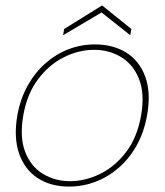

<svg xmlns="http://www.w3.org/2000/svg" viewBox="-20 -677 608 709"><path d="M235 12Q167 12 119 -19.5Q71 -51 50.5 -110Q30 -169 44 -251Q55 -312 82 -360.5Q109 -409 147.5 -443Q186 -477 232.5 -495Q279 -513 330 -513Q399 -513 447.5 -482Q496 -451 517 -392Q538 -333 523 -251Q512 -189 485 -140.5Q458 -92 419 -58Q380 -24 333 -6Q286 12 235 12ZM238 -8Q295 -8 350 -35Q405 -62 446 -116Q487 -170 501 -251Q515 -331 493.5 -385Q472 -439 427.5 -466Q383 -493 328 -493Q271 -493 216.5 -466Q162 -439 121 -385Q80 -331 66 -251Q52 -170 73 -116Q94 -62 138.5 -35Q183 -8 238 -8ZM213 -547 217 -570 357 -657 465 -570 461 -547 355 -631Z"/></svg>

Font: DM Sans 17pt Thin
Style: Italic
Weight: 250
Italic angle: -10°
Version: Version 4.004;gftools[0.9.30]